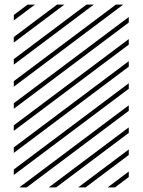

<svg xmlns="http://www.w3.org/2000/svg" viewBox="-20 -760 620 835"><path d="M40 -695 100 -740H132L40 -671ZM40 -599 228 -740H260L40 -575ZM40 -503 356 -740H388L40 -479ZM40 -407 484 -740H516L40 -383ZM40 -311 540 -686V-662L40 -287ZM40 -215 540 -590V-566L40 -191ZM40 -119 540 -494V-470L40 -95ZM40 -23 540 -398V-374L40 1ZM540 -278 96 55H64L540 -302ZM540 10 480 55H448L540 -14ZM540 -86 352 55H320L540 -110ZM540 -182 224 55H192L540 -206Z"/></svg>

Font: Cane Nero
Style: Regular
Weight: 400
Version: Version 1.000